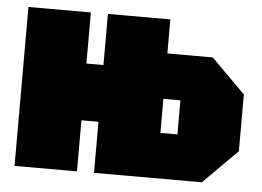

<svg xmlns="http://www.w3.org/2000/svg" viewBox="-44 -617 919 674"><g transform="rotate(5 415.0 -280.0)"><path d="M310 0V-180H250V0H30V-560H250V-380H310V-560H530V-440H690L810 -320V-120L690 0ZM530 -160H590V-280H530Z"/></g></svg>

Font: Tektur Condensed Black
Style: Regular
Weight: 900
Width: 3
Designer: Adam Jagosz
Foundry: Adam Jagosz
Version: Version 1.005;gftools[0.9.30]